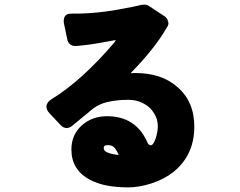

<svg xmlns="http://www.w3.org/2000/svg" viewBox="-20 -799 1040 831"><path d="M369 -21Q289 -64 289 -152Q289 -217 336 -258Q380 -296 443 -296Q567 -296 617 -185Q623 -170 632 -170Q644 -170 654 -201Q663 -228 663 -253Q663 -278 652 -299.5Q641 -321 624 -336Q586 -367 535.5 -367Q485 -367 443 -357Q401 -347 366 -315L293 -255Q282 -245 268 -245Q254 -245 242 -258L194 -309Q181 -323 181 -337Q181 -355 202 -369Q333 -449 474 -614Q479 -620 481 -625Q480 -625 477 -625Q476 -625 427 -616Q370 -605 311 -600Q307 -600 305 -600Q294 -600 285 -606Q273 -615 271 -630L256 -701Q256 -706 256 -710Q256 -726 267 -735Q276 -740 290 -740H304Q407 -740 526 -764Q564 -771 579 -775Q594 -779 604.5 -779Q615 -779 625 -773L690 -730Q703 -722 707 -708Q709 -703 709 -699Q709 -689 702 -680Q651 -590 545 -482L565 -483Q679 -483 747 -423Q821 -360 821 -251Q821 -128 731 -55Q690 -23 636.5 -5.5Q583 12 534.5 12Q486 12 445 4.5Q404 -3 369 -21ZM434 -146Q448 -133 494 -128Q487 -145 477 -158Q467 -171 446 -171Q437 -171 433 -168Q429 -165 429 -158Q429 -151 434 -146Z"/></svg>

Font: Tsunagi Gothic Black
Style: Regular
Weight: 900
Designer: Yoshimichi Ohira
Foundry: Positype
Version: Version 1.001